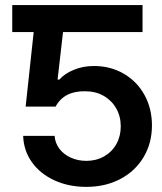

<svg xmlns="http://www.w3.org/2000/svg" viewBox="-20 -727 637 757"><path d="M542 -600.6H228.5L207 -413.1H213.9Q234.9 -437 271.5 -451.9Q308.1 -466.8 350.6 -466.8Q415.5 -466.8 467.8 -436.5Q520 -406.2 549.6 -352.8Q579.1 -299.3 579.1 -232.4Q579.1 -162.6 546.1 -107.4Q513.2 -52.2 454.3 -21.2Q395.5 9.8 320.3 9.8Q250.5 9.8 194.3 -16.1Q138.2 -42 105.7 -87.6Q73.2 -133.3 71.3 -191.4H195.3Q197.3 -163.1 214.1 -140.6Q231 -118.2 259 -105.5Q287.1 -92.8 320.3 -92.8Q359.4 -92.8 390.4 -110.4Q421.4 -127.9 438.7 -158.9Q456.1 -189.9 456.1 -228.5Q456.1 -268.6 438 -300Q419.9 -331.5 388.2 -349.4Q356.4 -367.2 316.4 -367.2Q232.4 -368.7 199.2 -306.6H81.1L112.8 -600.6H28.3V-707H542Z"/></svg>

Font: Pretendard Std SemiBold
Style: Regular
Weight: 600
Designer: Base glyphs from Inter by Rasmus Andersson; Hangeul glyphs from Noto Sans CJK(Source Han Sans) by Jang Soo-young and Kan
Foundry: Kil Hyung-jin
Version: Version 1.309